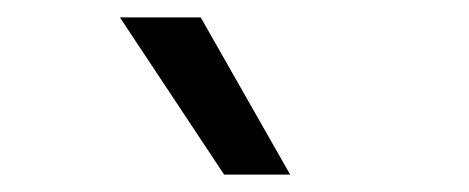

<svg xmlns="http://www.w3.org/2000/svg" viewBox="-20 -767 540 221"><path d="M314 -566 211 -747H118L238 -566Z"/></svg>

Font: LXGW Marker Gothic
Style: Regular
Weight: 400
Version: Version 1.001